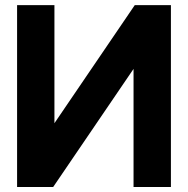

<svg xmlns="http://www.w3.org/2000/svg" viewBox="-20 -743 747 763"><path d="M515.6 -722.7H659.2V0H510.7V-469.2L191.4 0H47.9V-722.7H196.3V-253.4Z"/></svg>

Font: Giphurs
Style: Bold
Weight: 700
Version: Version 0.920; ttfautohint (v1.8.4.7-5d5b)